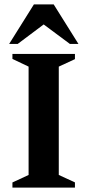

<svg xmlns="http://www.w3.org/2000/svg" viewBox="-20 -859 400 879"><path d="M36.9 0V-23.7L110.9 -58V-554L36.9 -589.3V-612H323.1V-588.3L249.1 -554V-58L323.1 -24V0ZM21.9 -657.9 135.3 -839H225.7L339.1 -657.9H299.9L180 -747.1L61.1 -657.9Z"/></svg>

Font: Ancizar Serif Light
Style: Regular
Weight: 300
Designer: Cesar Puertas, Viviana Monsalve, Julian Moncada, Julian Prieto, Jose Castro, Felipe Aragon, Mariel Hernandez, Sara Alarc
Version: Version 8.100